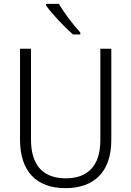

<svg xmlns="http://www.w3.org/2000/svg" viewBox="-20 -967 682 997"><path d="M286 -947H219V-939C249 -896 314 -827 359 -788H397V-798C361 -837 312 -901 286 -947ZM558 -240V-714H501V-238C501 -107 436 -41 322 -41C205 -41 141 -107 141 -242V-714H84V-242C84 -78 168 10 320 10C469 10 558 -75 558 -240Z"/></svg>

Font: Noto Sans SemiCondensed Light
Style: Regular
Weight: 300
Width: 4
Designer: Monotype Design Team
Foundry: Monotype Imaging Inc.
Version: Version 2.013